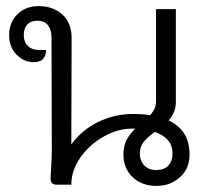

<svg xmlns="http://www.w3.org/2000/svg" viewBox="-20 -606 677 630"><path d="M602 -99Q602 -53 570.5 -24.5Q539 4 493 4Q446 4 415.5 -24.5Q385 -53 385 -99Q385 -127 395.5 -147Q406 -167 424 -184H413Q367 -184 320.5 -158Q274 -132 244 -89.5Q214 -47 214 0H166Q146 0 146 -20Q146 -31 147 -40Q150 -91 150 -113L149 -485Q149 -508 137.5 -523Q126 -538 103 -538Q81 -538 69.5 -525.5Q58 -513 58 -491Q58 -468 71.5 -455Q85 -442 107 -442H131Q131 -402 90 -402Q59 -402 34.5 -426.5Q10 -451 10 -491Q10 -532 37 -559Q64 -586 107 -586Q154 -586 184.5 -558.5Q215 -531 215 -481L214 -132Q249 -180 302.5 -206Q356 -232 416 -232Q448 -232 473 -228Q483 -240 487.5 -250.5Q492 -261 492 -275V-576H557V-270Q557 -237 533 -211Q602 -179 602 -99ZM546 -103Q546 -153 488 -173Q464 -156 451.5 -140.5Q439 -125 439 -103Q439 -78 453.5 -63Q468 -48 493 -48Q518 -48 532 -62.5Q546 -77 546 -103Z"/></svg>

Font: Krub
Style: Regular
Weight: 400
Designer: Ekaluck Peanpanawate
Foundry: Cadson Demak Co.,Ltd.
Version: Version 1.000; ttfautohint (v1.6)